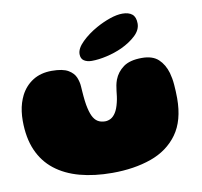

<svg xmlns="http://www.w3.org/2000/svg" viewBox="-79 -757 928 880"><g transform="rotate(-10 385.0 -316.5)"><path d="M375 39Q291 39 223.8 20.8Q156.5 2.5 109 -34.8Q61.5 -72 36.2 -130Q11 -188 11 -267.5Q11 -289.5 13.8 -310Q16.5 -330.5 22.2 -349Q28 -367.5 36 -383.5Q56.5 -423.5 93.2 -446.8Q130 -470 181.5 -470Q232.5 -470 257.8 -455Q283 -440 291.8 -418Q300.5 -396 301.5 -375.5Q302.5 -362.5 303.2 -350.8Q304 -339 305 -328.2Q306 -317.5 307.2 -307.8Q308.5 -298 310 -289Q316 -256 325.2 -236.5Q334.5 -217 348.8 -208.2Q363 -199.5 383 -199.5Q396 -199.5 408.8 -206Q421.5 -212.5 432.2 -229Q443 -245.5 450 -275Q453.5 -289 455.2 -302.2Q457 -315.5 458.2 -328.2Q459.5 -341 462 -353.5Q464.5 -366 469 -378.5Q482 -412.5 512.2 -434.5Q542.5 -456.5 598.5 -456.5Q648 -456.5 674.8 -431.8Q701.5 -407 713.5 -366Q717 -353.5 719.5 -339.5Q722 -325.5 723.2 -310.2Q724.5 -295 725.2 -279Q726 -263 726 -246.5Q726 -142.5 680.5 -79.8Q635 -17 555.8 11Q476.5 39 375 39ZM370.5 -483Q349.5 -483 335 -492.2Q320.5 -501.5 320.5 -523Q320.5 -549.5 351 -579.2Q381.5 -609 423 -632Q454.5 -649.5 487.2 -660.8Q520 -672 545.5 -672Q575 -672 591 -658.8Q607 -645.5 607 -615.5Q607 -585.5 579.8 -560Q552.5 -534.5 513 -516Q479 -500.5 441 -491.8Q403 -483 370.5 -483Z"/></g></svg>

Font: Gluten Thin Black
Style: Regular
Weight: 900
Version: Version 1.300